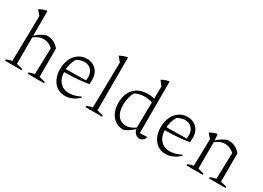

<svg xmlns="http://www.w3.org/2000/svg" viewBox="-18 -1482 3028 2214"><g transform="rotate(30 1495.5 -375.0)"><path d="M32 0V-17Q46 -23 63.5 -29Q81 -35 106 -39L117 -643L65 -705Q89 -719 114.5 -728.5Q140 -738 169 -742V-37L250 -17V0ZM333 0V-17Q347 -24 365 -29.5Q383 -35 407 -39L417 -388L470 -416V-37L551 -17V0ZM163 -385 162 -404Q192 -435 225 -456.5Q258 -478 294 -491Q299 -492 304 -492Q309 -492 313 -492Q359 -492 398 -473.5Q437 -455 470 -416L417 -388Q361 -439 296 -439Q230 -439 163 -385Z M830 7Q769 7 724 -23.5Q679 -54 654 -108.5Q629 -163 629 -234Q629 -309 655.5 -367Q682 -425 730 -458.5Q778 -492 842 -492Q892 -492 930.5 -469.5Q969 -447 990.5 -407.5Q1012 -368 1012 -317L1009 -252Q955 -243 903.5 -237.5Q852 -232 794 -229.5Q736 -227 662 -226V-266L955 -270L957 -316Q957 -374 923 -410Q889 -446 834 -446Q810 -446 783.5 -438Q757 -430 733 -416Q710 -377 698 -332.5Q686 -288 686 -244Q686 -148 732.5 -96Q779 -44 856 -44Q924 -44 1006 -84L1010 -72Q969 -33 923 -13Q877 7 830 7Z M1104 0V-17Q1118 -23 1135.5 -29Q1153 -35 1178 -39L1189 -643L1137 -705Q1161 -719 1186.5 -728.5Q1212 -738 1241 -742V-37L1322 -17V0Z M1607 8Q1547 8 1502 -22Q1457 -52 1431.5 -106.5Q1406 -161 1406 -234Q1406 -355 1472 -423.5Q1538 -492 1650 -492Q1679 -492 1711 -487Q1743 -482 1777 -472L1766 -421Q1694 -447 1634 -447Q1595 -447 1559.5 -437Q1524 -427 1489 -406L1513 -425Q1490 -388 1477.5 -339.5Q1465 -291 1465 -238Q1465 -177 1483.5 -134Q1502 -91 1535 -68.5Q1568 -46 1610 -46Q1641 -46 1674 -59Q1707 -72 1741 -98V-77Q1714 -52 1683 -30Q1652 -8 1616 8Q1614 8 1612 8Q1610 8 1607 8ZM1821 5Q1801 5 1782.5 -5.5Q1764 -16 1751 -36.5Q1738 -57 1733 -86L1742 -643L1694 -706Q1717 -720 1741 -728.5Q1765 -737 1795 -742V-54L1896 -58Q1890 -38 1878 -23.5Q1866 -9 1851 -2Q1836 5 1821 5ZM1762 -757 1761 -758H1762Z M2170 7Q2109 7 2064 -23.5Q2019 -54 1994 -108.5Q1969 -163 1969 -234Q1969 -309 1995.5 -367Q2022 -425 2070 -458.5Q2118 -492 2182 -492Q2232 -492 2270.5 -469.5Q2309 -447 2330.5 -407.5Q2352 -368 2352 -317L2349 -252Q2295 -243 2243.5 -237.5Q2192 -232 2134 -229.5Q2076 -227 2002 -226V-266L2295 -270L2297 -316Q2297 -374 2263 -410Q2229 -446 2174 -446Q2150 -446 2123.5 -438Q2097 -430 2073 -416Q2050 -377 2038 -332.5Q2026 -288 2026 -244Q2026 -148 2072.5 -96Q2119 -44 2196 -44Q2264 -44 2346 -84L2350 -72Q2309 -33 2263 -13Q2217 7 2170 7Z M2447 0V-17Q2461 -23 2478.5 -29Q2496 -35 2522 -39L2531 -397L2480 -457Q2526 -485 2578 -494L2585 -404V-37L2665 -17V0ZM2748 0V-17Q2763 -24 2780.5 -29.5Q2798 -35 2823 -39L2833 -388L2886 -416V-37L2967 -17V0ZM2579 -385 2578 -404Q2607 -435 2640 -456.5Q2673 -478 2709 -491Q2714 -492 2719 -492Q2724 -492 2728 -492Q2774 -492 2813 -473.5Q2852 -455 2886 -416L2833 -388Q2776 -439 2711 -439Q2645 -439 2579 -385Z"/></g></svg>

Font: Piazzolla Thin ExtraLight
Style: Regular
Weight: 250
Version: Version 2.005